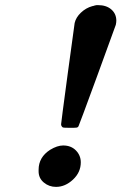

<svg xmlns="http://www.w3.org/2000/svg" viewBox="-20 -731 475 751"><path d="M363 -711Q396 -711 415.5 -694Q435 -677 435 -650Q435 -644 433 -634Q431 -627 360 -433.5Q289 -240 287 -237Q285 -233 280.5 -232Q276 -231 254 -231Q227 -231 225 -233Q219 -238 219 -245Q219 -250 245 -443.5Q271 -637 272 -641Q277 -663 296.5 -681.5Q316 -700 341 -707Q342 -707 344 -707.5Q346 -708 347.5 -708.5Q349 -709 350.5 -709.5Q352 -710 353 -710Q355 -711 363 -711ZM199 0Q172 0 151.5 -17Q131 -34 131 -61V-67Q131 -116 176 -145Q204 -162 227 -162Q258 -162 277 -142.5Q296 -123 296 -96Q296 -57 265.5 -28.5Q235 0 199 0Z"/></svg>

Font: KaTeX_Main
Style: Bold Italic
Weight: 700
Version: Version 1.1; ttfautohint (v1.3)